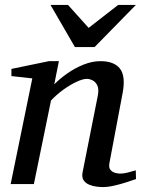

<svg xmlns="http://www.w3.org/2000/svg" viewBox="-20 -740 570 772"><path d="M526.9 -20Q511.7 -14.6 488.3 -7.1Q464.8 0.5 439.5 6.3Q414.1 12.2 393.1 12.2Q384.3 12.2 369.1 10.5Q354 8.8 339.4 2.9Q324.7 -2.9 316.4 -14.9Q308.1 -26.9 312 -46.9L373 -354Q378.4 -380.9 371.6 -395.8Q364.7 -410.6 352.5 -416.7Q340.3 -422.9 329.1 -422.9Q313 -422.9 287.4 -410.9Q261.7 -398.9 234.4 -379.2Q207 -359.4 185.1 -335.9L116.2 0H22.9L109.9 -424.8L25.9 -434.1V-462.9L176.8 -494.1H216.8L198.2 -400.9Q220.2 -423.3 250.7 -444.8Q281.2 -466.3 315.9 -480.2Q350.6 -494.1 383.8 -494.1Q439 -494.1 462.4 -463.9Q485.8 -433.6 473.1 -366.2L419.9 -84Q416.5 -64.9 425 -55.9Q433.6 -46.9 445.3 -44.4Q457 -42 462.9 -42Q476.6 -42 492.7 -45.9Q508.8 -49.8 525.9 -55.2ZM526.4 -720.2 360.4 -550.8H281.2L183.1 -720.2H253.4L336.4 -627.9L455.1 -720.2Z"/></svg>

Font: Charis
Style: Italic
Weight: 400
Italic angle: -11°
Designer: Walt Agee, Miriam Martin, Annie Olsen, Victor Gaultney, Lorna Priest, Alan Ward, Bob Hallissy, Martin Hosken, Sharon Cor
Foundry: SIL Global
Version: Version 7.000